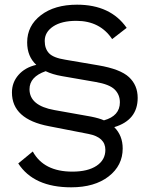

<svg xmlns="http://www.w3.org/2000/svg" viewBox="-20 -690 638 820"><path d="M568 -272Q568 -177 468 -147Q504 -111 504 -56Q504 17 444 63.5Q384 110 284 110Q124 110 58 8L120 -43Q167 43 289 43Q355 43 392.5 18Q430 -7 430 -50Q430 -104 358 -118L189 -151Q31 -181 31 -295Q31 -338 59 -370Q87 -402 135 -413Q96 -449 96 -509Q96 -580 154.5 -625Q213 -670 309 -670Q452 -670 521 -571L459 -523Q407 -601 306 -601Q243 -601 207 -577Q171 -553 171 -515Q171 -482 189.5 -462.5Q208 -443 259 -435L400 -411Q494 -395 531 -360.5Q568 -326 568 -272ZM424 -176Q492 -195 492 -253Q492 -286 469.5 -308Q447 -330 388 -340L244 -365Q204 -372 175 -386Q106 -362 106 -309Q106 -239 212 -220L369 -192Q404 -185 424 -176Z"/></svg>

Font: Elaine Sans
Style: Regular
Weight: 400
Designer: Wei Huang
Foundry: Wei Huang
Version: Version 2.001;December 24, 2019;FontCreator 12.0.0.2547 64-b